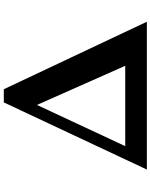

<svg xmlns="http://www.w3.org/2000/svg" viewBox="92 -908 815 1040"><g transform="rotate(-90 500.0 -387.5)"><path d="M465.8 -774.9H537.1L902.8 0H102.1ZM452.1 -595.2 229 -117.2H664.1Z"/></g></svg>

Font: BIZ UDPMincho
Style: Bold
Weight: 700
Designer: TypeBank Co., Ltd.
Foundry: Morisawa Inc.
Version: Version 1.06